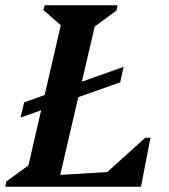

<svg xmlns="http://www.w3.org/2000/svg" viewBox="-46 -710 643 730"><path d="M-26 0 -22 -20 62 -81 185 -614 119 -672 124 -690H401L397 -670L314 -609L183 -45L362 -56L506 -186H526L490 0ZM32 -263 46 -321 424 -456 411 -397Z"/></svg>

Font: Platypi Medium
Style: Italic
Weight: 500
Italic angle: -13°
Designer: David Sargent
Foundry: Bolt Cutter Type
Version: Version 1.200; ttfautohint (v1.8.4.7-5d5b)